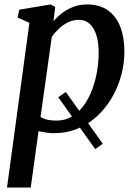

<svg xmlns="http://www.w3.org/2000/svg" viewBox="-20 -588 616 862"><path d="M441.5 57.5 407.5 81.5 241.5 -151.5 275.5 -175ZM11.5 254 112 -485.5 59 -509 66.5 -544.5 207 -568 228 -557 220 -492.5Q236 -511.5 258.2 -528.8Q280.5 -546 308.8 -557Q337 -568 370.5 -568Q427 -568 464.2 -541.8Q501.5 -515.5 520 -467.8Q538.5 -420 538.5 -356Q538.5 -303.5 524.5 -251.2Q510.5 -199 483.8 -152Q457 -105 418.2 -68.5Q379.5 -32 329.8 -11Q280 10 220.5 10Q204.5 10 187 7.2Q169.5 4.5 153 1L118 254ZM162 -63Q176.5 -54 194.5 -50.2Q212.5 -46.5 233 -46.5Q272 -46.5 302.5 -64.8Q333 -83 355.8 -114.2Q378.5 -145.5 393.5 -185.2Q408.5 -225 415.8 -268.2Q423 -311.5 423 -353.5Q423 -398 412.5 -430.8Q402 -463.5 382.5 -481.2Q363 -499 335 -499Q307.5 -499 284.2 -487.2Q261 -475.5 242.8 -457.8Q224.5 -440 212.5 -422.5Z"/></svg>

Font: Merriweather Medium
Style: Italic
Weight: 500
Italic angle: -7.8°
Version: Version 2.101